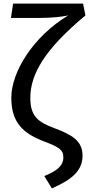

<svg xmlns="http://www.w3.org/2000/svg" viewBox="-20 -818 496 1070"><path d="M443 -798H53L41 -718H198C268 -718 330 -725 360 -732C167 -616 43 -419 43 -273C43 -136 108 -76 220 -32C308 1 333 16 333 59C333 111 288 138 227 163L269 232C386 181 440 130 440 49C440 -37 374 -69 285 -103C190 -138 149 -171 149 -273C149 -405 230 -544 456 -732Z"/></svg>

Font: Glow Sans SC Normal Medium
Style: Regular
Weight: 600
Designer: Ryoko NISHIZUKA (kana, bopomofo & ideographs); Paul D. Hunt (Latin, Greek & Cyrillic); Sandoll Communications, Soo-young
Version: Version 0.93